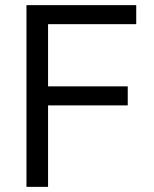

<svg xmlns="http://www.w3.org/2000/svg" viewBox="-20 -727 599 747"><path d="M83 -707H510V-633H167V-391H477V-317H167V0H83Z"/></svg>

Font: 42dot Sans
Style: Regular
Weight: 400
Designer: 42dot
Version: Version 1.000